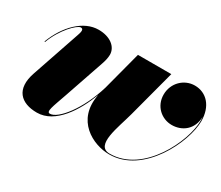

<svg xmlns="http://www.w3.org/2000/svg" viewBox="-90 -678 1033 897"><g transform="rotate(30 426.5 -230.0)"><path d="M244 -128.5 317.5 -343C322.5 -357 328 -378 328 -394.5C328 -437.5 287 -470 224.5 -470C143.5 -470 70 -396 32 -296L35.5 -295C65.5 -376.5 127 -437.5 146.5 -437.5C153 -437.5 158 -435 158 -426C158 -417.5 154 -406.5 152 -400.5L63.5 -141C28.5 -39 80 10 167 10C266.5 10 337 -104.5 374.5 -204.5C343.5 -52.5 469.5 10 557 10C742 10 853 -228.5 853 -339C853 -420 807 -469 744 -469C687 -469 638 -422.5 638 -359.5C638 -297 686.5 -255 741.5 -255C796.5 -255 846.5 -291 848 -360C849 -353.5 849 -346.5 849 -339C849 -231 740 6 557.5 6C476 6 532 -122 554 -205.5L621.5 -460H441.5L386.5 -251C346 -115.5 266.5 -16 222.5 -16C201.5 -16 217 -50.5 244 -128.5Z"/></g></svg>

Font: Bodoni* 48pt Fatface
Style: Italic
Weight: 900
Italic angle: -13°
Version: Version 2.3